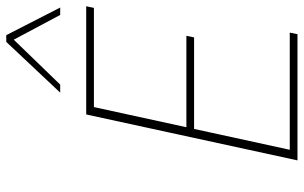

<svg xmlns="http://www.w3.org/2000/svg" viewBox="-194 -752 947 598"><g transform="rotate(-90 279.0 -453.5)"><path d="M471 0H78L221 -658H558L553 -634H244L111 -24H476ZM159 -322 164 -346H466L461 -322ZM289 -739 447 -907H468L461 -891L314 -739ZM531 -739 450 -891 447 -907H468L554 -739Z"/></g></svg>

Font: Ysabeau Office Thin
Style: Italic
Weight: 250
Italic angle: -12°
Designer: Christian Thalmann (Catharsis Fonts)
Version: Version 2.001;gftools[0.9.30]; featfreeze: tnum,lnum,ss02